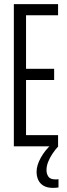

<svg xmlns="http://www.w3.org/2000/svg" viewBox="-20 -708 323 929"><path d="M47 0V-688H261V-634H106V-375H242V-321H106V-54H261V0ZM236 201Q208 201 190.5 190.5Q173 180 165 162.5Q157 145 157 123Q157 92 177.5 55Q198 18 230 -10L262 0Q248 15 235 34Q222 53 213.5 74Q205 95 205 115Q205 133 214 146.5Q223 160 248 160Q250 160 253.5 160Q257 160 263 159V199Q257 200 251 200.5Q245 201 236 201Z"/></svg>

Font: Saira UltraCondensed
Style: Regular
Weight: 400
Width: 1
Designer: Hector Gatti with collaboration of the Omnibus-Type team
Foundry: Omnibus-Type
Version: Version 1.101